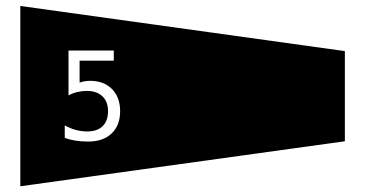

<svg xmlns="http://www.w3.org/2000/svg" viewBox="-20 -716 1236 650"><path d="M1147.5 -543V-237.8L48.8 -85.4V-695.8ZM211.9 -544.9V-393.1Q226.6 -400.9 241.9 -404.5Q257.3 -408.2 273.9 -408.2Q307.6 -408.2 326.7 -390.1Q345.7 -372.1 345.7 -339.4Q345.7 -306.6 327.4 -288.8Q309.1 -271 275.4 -271Q255.4 -271 236.6 -276.1Q217.8 -281.2 199.2 -291.5V-249.5Q214.8 -243.2 234.9 -240Q254.9 -236.8 278.8 -236.8Q329.1 -236.8 357.9 -264.2Q386.7 -291.5 386.7 -339.4Q386.7 -386.7 359.1 -414.6Q331.5 -442.4 284.7 -442.4Q275.9 -442.4 267.1 -440.9Q258.3 -439.5 249.5 -436.5V-510.7H365.2V-544.9Z"/></svg>

Font: BabelStone Maritime
Style: Regular
Weight: 400
Designer: Andrew West
Foundry: BabelStone
Version: Version 0.001;February 23, 2018